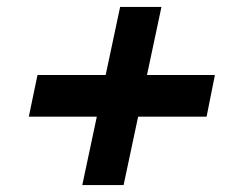

<svg xmlns="http://www.w3.org/2000/svg" viewBox="-20 -583 690 553"><path d="M63 -247 88 -367H599L575 -247ZM217 -50 326 -563H445L336 -50Z"/></svg>

Font: Azeret Mono Thin SemiBold
Style: Italic
Weight: 600
Italic angle: -12°
Version: Version 1.002